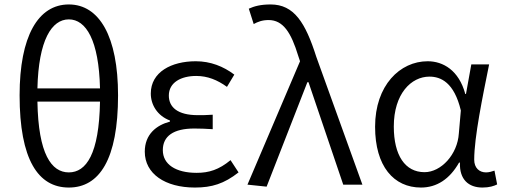

<svg xmlns="http://www.w3.org/2000/svg" viewBox="-20 -829 2269 862"><path d="M289 13C426 13 510 -113 510 -401C510 -665 426 -809 289 -809C151 -809 68 -666 68 -401C68 -113 151 13 289 13ZM289 -55C211 -55 152 -137 148 -373H429C425 -137 367 -55 289 -55ZM148 -432C153 -649 212 -742 289 -742C366 -742 424 -649 429 -432Z M855 13C931 13 986 -4 1051 -55L1015 -110C963 -67 918 -53 863 -53C769 -53 711 -91 711 -155C711 -218 759 -252 852 -252C879 -252 903 -251 935 -249V-314C908 -312 890 -312 868 -312C777 -312 738 -348 738 -400C738 -459 793 -488 861 -488C912 -488 956 -470 999 -439L1032 -494C983 -531 925 -554 859 -554C750 -554 657 -506 657 -409C657 -358 687 -309 743 -288V-283C682 -267 630 -226 630 -148C630 -49 721 13 855 13Z M1177 9 1360 -460H1365L1521 0H1607L1400 -574C1351 -728 1300 -809 1195 -809C1150 -809 1121 -801 1097 -790L1119 -721C1137 -731 1157 -739 1186 -739C1251 -739 1287 -683 1319 -578L1327 -554L1091 0Z M1870 13C1941 13 1999 -25 2041 -99H2045C2042 -23 2084 13 2146 13C2177 13 2198 6 2212 -1L2200 -63C2189 -59 2175 -55 2162 -55C2132 -55 2109 -75 2109 -112C2109 -213 2147 -396 2176 -540H2096L2072 -407H2069C2040 -514 1969 -554 1900 -554C1776 -554 1664 -446 1664 -260C1664 -82 1748 13 1870 13ZM1886 -56C1799 -56 1748 -131 1748 -261C1748 -408 1826 -485 1908 -485C1959 -485 2019 -459 2049 -333L2040 -230C2034 -135 1960 -56 1886 -56Z"/></svg>

Font: Noto Sans CJK SC DemiLight
Style: Regular
Weight: 350
Designer: Ryoko NISHIZUKA 西塚涼子 (kana, bopomofo & ideographs); Paul D. Hunt (Latin, Greek & Cyrillic); Sandoll Communications 산돌커뮤니
Foundry: Adobe
Version: Version 2.004;hotconv 1.0.118;makeotfexe 2.5.65603